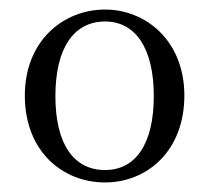

<svg xmlns="http://www.w3.org/2000/svg" viewBox="-20 -834 437 402"><path d="M200 -452C287 -452 366 -517 366 -634C366 -749 285 -814 200 -814C113 -814 32 -749 32 -634C32 -517 111 -452 200 -452ZM200 -478C135 -478 96 -531 96 -633C96 -734 135 -789 200 -789C263 -789 302 -734 302 -633C302 -531 263 -478 200 -478Z"/></svg>

Font: Source Han Serif KR
Style: Regular
Weight: 400
Designer: Ryoko NISHIZUKA 西塚涼子 (kana & ideographs); Frank Grießhammer (Latin, Greek & Cyrillic); Wenlong ZHANG 张文龙 (bopomofo); San
Foundry: Adobe
Version: Version 2.001;hotconv 1.1.0;makeotfexe 2.6.0